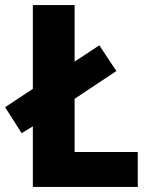

<svg xmlns="http://www.w3.org/2000/svg" viewBox="-34 -734 589 754"><path d="M95 0H507V-137H259V-346L423 -455L356 -556L259 -492V-714H95V-385L-14 -313L51 -211L95 -238Z"/></svg>

Font: Noto Sans Thai Looped SemiCondensed ExtraBold
Style: Regular
Weight: 800
Width: 4
Designer: Sasikarn Vongin, Ben Mitchell
Foundry: The Fontpad Ltd
Version: Version 1.001